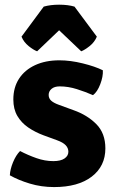

<svg xmlns="http://www.w3.org/2000/svg" viewBox="-20 -764 482 799"><path d="M21 -34.5Q22 -59 34.2 -88.8Q46.5 -118.5 63.5 -135.5Q96 -118.5 131.5 -106Q167 -93.5 202 -93.5Q232.5 -93.5 248.5 -104.5Q264.5 -115.5 264.5 -132.5Q264.5 -148 253.2 -159.8Q242 -171.5 217 -180.5L161 -201Q126 -214 97.5 -233.5Q69 -253 52.2 -281.5Q35.5 -310 35.5 -350Q35.5 -400 59.2 -436.5Q83 -473 126.2 -493Q169.5 -513 227 -513Q273 -513 324.5 -500.2Q376 -487.5 408 -471.5Q409.5 -445.5 397.2 -413.5Q385 -381.5 367 -368Q336.5 -381.5 300.2 -393Q264 -404.5 228.5 -404.5Q206.5 -404.5 194.5 -394.2Q182.5 -384 182.5 -369Q182.5 -355 192.5 -345.5Q202.5 -336 224.5 -328L286 -305.5Q343 -285.5 380.8 -247.5Q418.5 -209.5 418.5 -146.5Q418.5 -72.5 361.8 -29Q305 14.5 205 14.5Q152 14.5 104 0Q56 -14.5 21 -34.5ZM290 -736.5 383 -611.5Q373.5 -588.5 353 -572.2Q332.5 -556 318 -550.5L226 -638L134.5 -550.5Q119.5 -556 99.2 -572.2Q79 -588.5 69.5 -611.5L162 -736.5Q190 -744.5 226 -744.5Q263 -744.5 290 -736.5Z"/></svg>

Font: Signika Negative Light
Style: Bold
Weight: 700
Version: Version 2.001